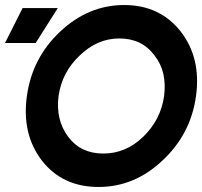

<svg xmlns="http://www.w3.org/2000/svg" viewBox="-26 -732 804 764"><path d="M-6 -561H116L204 -700H64ZM468 -712Q325 -712 212 -605Q102 -501 81 -350Q60 -199 140 -94Q222 12 366 12Q507 12 617 -90Q733 -196 754 -350Q775 -502 692 -608Q609 -712 468 -712ZM449 -579Q539 -579 589 -511Q615 -478 624 -438Q633 -398 627 -350Q614 -256 544 -188Q475 -121 385 -121Q295 -121 245 -188Q195 -256 207 -350Q214 -398 235 -438Q256 -478 291 -511Q361 -579 449 -579Z"/></svg>

Font: Unageo
Style: Bold-Italic
Weight: 700
Designer: Richard Sepsi
Foundry: Richard Sepsi
Version: Version 2.000